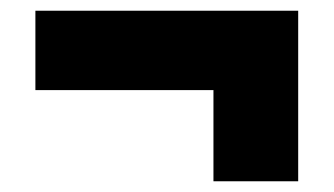

<svg xmlns="http://www.w3.org/2000/svg" viewBox="-20 -513 622 358"><path d="M378 -175V-345H46V-493H536V-175Z"/></svg>

Font: Celebes Black
Style: Regular
Weight: 900
Designer: Anugrah Pasau
Foundry: Lafontype
Version: Version 1.000; ttfautohint (v1.8.4)